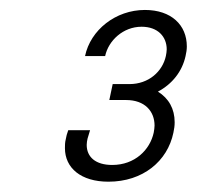

<svg xmlns="http://www.w3.org/2000/svg" viewBox="-20 -774 392 382"><path d="M115.8 -515C113.3 -508.3 111.7 -502.5 110.8 -496.7C109.2 -490.8 109.2 -484.2 109.2 -479.2C109.2 -440 140.8 -412.5 195.8 -412.5C264.2 -412.5 313.3 -453.3 325 -510C326.7 -517.5 327.5 -524.2 327.5 -530.8C327.5 -557.5 315.8 -578.3 294.2 -591.7C322.5 -606.7 342.5 -631.7 349.2 -662.5C350.8 -669.2 351.7 -675.8 351.7 -681.7C351.7 -724.2 320.8 -754.2 268.3 -754.2C210 -754.2 160 -714.2 149.2 -662.5H189.2C195.8 -693.3 225 -720.8 261.7 -720.8C294.2 -720.8 311.7 -700.8 311.7 -675.8C311.7 -671.7 310.8 -666.7 310 -662.5C303.3 -631.7 275.8 -606.7 237.5 -606.7H204.2L197.5 -575H230.8C268.3 -575 287.5 -552.5 287.5 -524.2C287.5 -520 286.7 -515 285.8 -510C278.3 -475.8 248.3 -445.8 203.3 -445.8C170 -445.8 152.5 -461.7 152.5 -485.8C152.5 -490 153.3 -494.2 154.2 -498.3C155.8 -504.2 157.5 -509.2 159.2 -515Z"/></svg>

Font: BoonHome
Style: Book Oblique
Weight: 400
Italic angle: -12°
Designer: Sungsit Sawaiwan
Foundry: Sungsit Sawaiwan
Version: Version 0.2